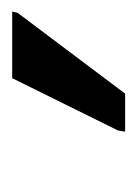

<svg xmlns="http://www.w3.org/2000/svg" viewBox="26 -832 230 323"><g transform="rotate(-90 141.5 -671.0)"><path d="M81 -576 83 -588 171 -766H283L281 -757L145 -576Z"/></g></svg>

Font: Noto Sans ExtraCondensed Medium
Style: Italic
Weight: 500
Width: 2
Italic angle: -12°
Designer: Monotype Design Team
Foundry: Monotype Imaging Inc.
Version: Version 2.013; ttfautohint (v1.8.4.7-5d5b)